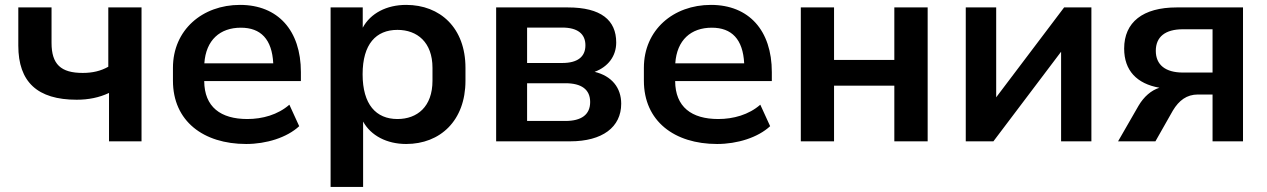

<svg xmlns="http://www.w3.org/2000/svg" viewBox="-20 -569 5101 773"><path d="M549.8 0V-539.1H416V-300.3C385.7 -283.2 352.5 -275.4 313 -275.4C225.1 -275.4 187.5 -310.1 187.5 -396.5V-539.1H53.7V-385.3C53.7 -238.8 130.9 -167.5 288.6 -167.5C336.9 -167.5 379.4 -176.3 418.9 -194.8V0Z M971.2 10.7C1052.2 10.7 1135.3 -15.1 1184.6 -61L1145 -147.5C1098.6 -106.9 1036.6 -89.8 975.6 -89.8C868.7 -89.8 802.7 -138.2 802.2 -242.7H1191.4V-278.8C1191.4 -446.3 1099.1 -549.3 946.3 -549.3C794.9 -549.3 676.3 -448.7 676.3 -295.9V-244.1C676.3 -81.5 798.8 10.7 971.2 10.7ZM949.7 -457.5C1029.8 -457.5 1075.2 -411.1 1080.1 -314H802.7C809.1 -408.2 866.2 -457.5 949.7 -457.5Z M1441.9 183.6V-79.6C1473.1 -22.9 1537.6 10.7 1615.2 10.7C1752 10.7 1854 -83 1854 -244.1V-295.9C1854 -457 1752 -549.3 1615.2 -549.3C1536.6 -549.3 1471.7 -515.6 1440.4 -457.5V-539.1H1311V183.6ZM1580.1 -89.8C1494.1 -89.8 1439.9 -148.4 1439.9 -270C1439.9 -391.6 1494.1 -448.7 1580.1 -448.7C1659.7 -448.7 1721.2 -398.9 1721.2 -295.9V-244.1C1721.2 -139.2 1659.7 -89.8 1580.1 -89.8Z M2275.4 0C2405.3 0 2481 -57.1 2481 -151.4C2481 -215.8 2442.9 -263.2 2374 -279.8C2427.7 -299.8 2460.9 -342.3 2460.9 -397.9C2460.9 -487.8 2399.9 -539.1 2266.1 -539.1H1977.5V0ZM2102.1 -233.9H2256.3C2320.8 -233.9 2356 -209 2356 -158.2C2356 -107.4 2320.8 -82 2256.3 -82H2102.1ZM2102.1 -458H2243.7C2304.7 -458 2336.9 -433.1 2336.9 -386.7C2336.9 -339.8 2304.7 -315.4 2243.7 -315.4H2102.1Z M2867.2 10.7C2948.2 10.7 3031.2 -15.1 3080.6 -61L3041 -147.5C2994.6 -106.9 2932.6 -89.8 2871.6 -89.8C2764.6 -89.8 2698.7 -138.2 2698.2 -242.7H3087.4V-278.8C3087.4 -446.3 2995.1 -549.3 2842.3 -549.3C2690.9 -549.3 2572.3 -448.7 2572.3 -295.9V-244.1C2572.3 -81.5 2694.8 10.7 2867.2 10.7ZM2845.7 -457.5C2925.8 -457.5 2971.2 -411.1 2976.1 -314H2698.7C2705.1 -408.2 2762.2 -457.5 2845.7 -457.5Z M3337.9 0V-224.1H3580.6V0H3714.8V-539.1H3580.6V-327.6H3337.9V-539.1H3204.1V0Z M3979.5 0 4252 -360.8V0H4374V-539.1H4264.2L3990.7 -177.2V-539.1H3868.2V0Z M4631.8 0 4702.1 -124C4726.6 -164.6 4757.8 -188.5 4802.7 -188.5H4861.8V0H4984.4V-539.1H4717.3C4581.1 -539.1 4505.9 -479.5 4505.9 -373.5C4505.9 -285.2 4556.6 -231.9 4647.9 -215.8C4614.3 -205.1 4585.4 -179.7 4564 -143.6L4481.4 0ZM4742.7 -276.9C4671.9 -276.9 4633.3 -308.1 4633.3 -364.3C4633.3 -420.4 4670.9 -451.2 4742.7 -451.2H4861.8V-276.9Z"/></svg>

Font: Winston SemiBold
Style: Regular
Weight: 600
Designer: Vernon Adams, Kim Jin-seong, David Berlow, Cristiano Sobral
Foundry: The Winston Project Authors
Version: Version 3.004